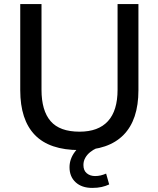

<svg xmlns="http://www.w3.org/2000/svg" viewBox="-20 -725 775 939"><path d="M369 9Q222 9 150.5 -65Q79 -139 79 -284V-705H183V-286Q183 -184 227.5 -132.5Q272 -81 369 -81Q461 -81 508 -132.5Q555 -184 555 -286V-705H657V-284Q657 -139 584 -65Q511 9 369 9ZM431 194Q380 194 350 166.5Q320 139 320 93Q320 52 347 16.5Q374 -19 419 -39L452 0Q436 7 421 19Q406 31 397 47Q388 63 388 82Q388 109 404.5 122.5Q421 136 445 136Q459 136 472 133Q485 130 499 124L514 177Q497 185 477 189.5Q457 194 431 194Z"/></svg>

Font: Mulish ExtraLight SemiBold
Style: Regular
Weight: 600
Version: Version 3.603